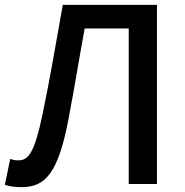

<svg xmlns="http://www.w3.org/2000/svg" viewBox="-23 -756 761 789"><path d="M66 13C163 13 217 -43 260 -275C283 -396 302 -514 325 -639H506V0H622V-736H235C207 -579 183 -436 152 -287C117 -118 90 -97 51 -97C39 -97 30 -99 19 -103L-3 3C18 11 38 13 66 13Z"/></svg>

Font: Spoqa Han Sans Neo Medium
Style: Regular
Weight: 500
Designer: [Spoqa Han Sans Neo] Dong-huui Kim ___ Younghwa Kang ___ Yujin Lee ___ [Noto Sans] Ryoko NISHIZUKA ____ (kana & ideograp
Foundry: Spoqa (http://www.spoqa-han-sans.com)
Version: Version 1.100;hotconv 1.0.109;makeotfexe 2.5.65596